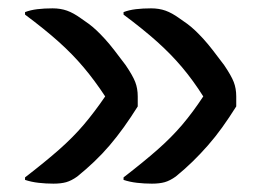

<svg xmlns="http://www.w3.org/2000/svg" viewBox="-20 -530 640 460"><path d="M276 -495V-501Q289 -506 305.5 -508Q322 -510 342 -510Q361 -510 376.5 -504.5Q392 -499 410 -486Q419 -480 428.5 -473Q438 -466 447.5 -457Q457 -448 467.5 -436.5Q478 -425 490 -409.5Q502 -394 517 -374Q534 -349 540 -333.5Q546 -318 546 -299Q546 -293 546 -287Q546 -281 546 -275Q529 -248 512.5 -225Q496 -202 478 -181.5Q460 -161 441 -142.5Q422 -124 401 -107Q387 -97 374.5 -93.5Q362 -90 344 -90Q326 -90 308.5 -92Q291 -94 276 -99V-105Q324 -142 357.5 -171.5Q391 -201 416.5 -231Q442 -261 467 -299Q443 -337 416.5 -368.5Q390 -400 356.5 -430Q323 -460 276 -495ZM40 -495V-501Q53 -506 69.5 -508Q86 -510 106 -510Q125 -510 140.5 -504.5Q156 -499 174 -486Q183 -480 192.5 -473Q202 -466 211.5 -457Q221 -448 231.5 -436.5Q242 -425 254 -409.5Q266 -394 281 -374Q298 -349 304 -333.5Q310 -318 310 -299Q310 -293 310 -287Q310 -281 310 -275Q293 -248 276.5 -225Q260 -202 242.5 -181.5Q225 -161 205.5 -142.5Q186 -124 165 -107Q151 -97 138.5 -93.5Q126 -90 108 -90Q90 -90 72.5 -92Q55 -94 40 -99V-105Q88 -142 121.5 -171.5Q155 -201 180.5 -231Q206 -261 232 -299Q207 -337 180.5 -368.5Q154 -400 120.5 -430Q87 -460 40 -495Z"/></svg>

Font: Recursive Casual
Style: Regular
Weight: 400
Version: Version 1.047